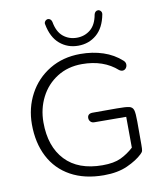

<svg xmlns="http://www.w3.org/2000/svg" viewBox="-97 -979 915 1066"><g transform="rotate(-10 361.0 -446.0)"><path d="M57 -339Q57 -432 98.5 -509.5Q140 -587 215.5 -632.5Q291 -678 389 -678Q458 -678 517 -658.5Q576 -639 620 -599Q631 -589 631 -576Q631 -564 623.5 -555Q616 -546 604 -546Q596 -546 587 -552Q510 -621 388 -621Q309 -621 248.5 -583Q188 -545 155 -480.5Q122 -416 122 -339Q122 -203 195 -125.5Q268 -48 405 -48Q469 -48 508 -66.5Q547 -85 581 -116L580 -290L400 -291Q387 -291 379 -299.5Q371 -308 371 -320Q371 -332 378.5 -338.5Q386 -345 400 -345H537Q588 -345 606.5 -340.5Q625 -336 630.5 -318.5Q636 -301 636 -253V-124Q636 -98 634 -89.5Q632 -81 622 -72Q591 -42 536 -17Q481 8 403 8Q294 8 216 -35Q138 -78 97.5 -156.5Q57 -235 57 -339ZM226 -873 225 -878Q225 -887 231 -893Q237 -899 245 -900Q254 -900 260 -894.5Q266 -889 268 -880Q278 -823 310.5 -796.5Q343 -770 387 -770Q431 -770 463.5 -796.5Q496 -823 506 -880Q508 -889 514 -894.5Q520 -900 529 -900Q538 -899 544 -891.5Q550 -884 548 -873Q534 -799 490.5 -762Q447 -725 387 -725Q327 -725 283.5 -762Q240 -799 226 -873Z"/></g></svg>

Font: SN Pro Light
Style: Regular
Weight: 300
Designer: Tobias Whetton
Foundry: Supernotes
Version: Version 1.002